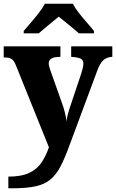

<svg xmlns="http://www.w3.org/2000/svg" viewBox="-22 -786 626 1036"><path d="M23 167Q93 167 135.5 147Q178 127 202 91Q226 55 242 9L64 -433Q53 -461 39 -468.5Q25 -476 3 -476H-2V-536H304V-479H300Q241 -479 241 -444Q241 -435 244.5 -423.5Q248 -412 251 -403L311 -234Q323 -201 329 -175.5Q335 -150 337 -131Q339 -153 345 -173Q351 -193 354 -203L417 -391Q420 -400 424 -416.5Q428 -433 428 -442Q428 -463 412.5 -470Q397 -477 366 -479H362V-536H584V-479H580Q553 -477 535.5 -461Q518 -445 504 -408L353 -2Q328 67 304.5 112Q281 157 249.5 183Q218 209 169 219.5Q120 230 43 230H23ZM106 -619Q122 -638 144.5 -664Q167 -690 188 -717Q209 -744 220 -766H371Q382 -744 403 -717Q424 -690 447 -664Q470 -638 485 -619V-606H404Q392 -617 372 -633.5Q352 -650 331 -667Q310 -684 295 -696Q280 -684 259.5 -667Q239 -650 219 -633.5Q199 -617 187 -606H106Z"/></svg>

Font: Noto Serif Tamil ExtraBold
Style: Italic
Weight: 800
Italic angle: -12°
Designer: Indian Type Foundry, Tom Grace, and the Monotype Design Team
Foundry: Monotype Imaging Inc.
Version: Version 2.003; ttfautohint (v1.8.4.7-5d5b)